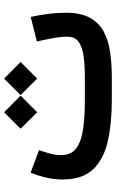

<svg xmlns="http://www.w3.org/2000/svg" viewBox="165 -730 564 935"><g transform="rotate(-90 447.5 -262.0)"><path d="M540.5 0H427.2Q313 0 226.1 -20Q139.2 -40 90.3 -91.8Q41.5 -143.6 41.5 -239.3Q41.5 -281.2 51 -321.3Q60.5 -361.3 74.7 -395.5L184.1 -354.5Q176.3 -332 168.2 -302.7Q160.2 -273.4 160.2 -246.6Q160.2 -196.3 195.3 -171.6Q230.5 -147 291 -139.2Q351.6 -131.3 427.2 -131.3H541.5Q598.6 -131.3 642.6 -137.5Q686.5 -143.6 711.7 -161.6Q736.8 -179.7 736.8 -215.8Q736.8 -247.1 729.5 -287.4Q722.2 -327.6 713.4 -364.7L833 -395Q853.5 -303.2 853.5 -223.6Q853.5 -151.9 829.3 -107.4Q805.2 -63 762.2 -39.8Q719.2 -16.6 662.6 -8.3Q606 0 540.5 0ZM532.7 -524.4 613.8 -444.3 532.7 -363.3 452.6 -444.3ZM368.7 -524.4 449.7 -444.3 368.7 -363.3 288.6 -444.3Z"/></g></svg>

Font: Vazirmatn UI FD
Style: Bold
Weight: 700
Designer: Saber Rastikerdar
Foundry: Saber Rastikerdar
Version: Version 33.003